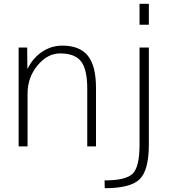

<svg xmlns="http://www.w3.org/2000/svg" viewBox="-20 -770 926 1010"><path d="M296 -489Q230 -489 177.5 -426Q125 -363 125 -277V0H78V-520H123L124 -410H126Q153 -465 201.5 -497.5Q250 -530 308 -530Q399 -530 442 -477Q485 -424 485 -307V0H439V-303Q439 -405 406.5 -447Q374 -489 296 -489ZM714 -640V-750H763V-640ZM531 220 530 179Q642 179 678 143.5Q714 108 714 -8V-520H763V-10Q763 125 715 172.5Q667 220 531 220Z"/></svg>

Font: Mplus 1p Light
Style: Regular
Weight: 300
Version: Version 1.061